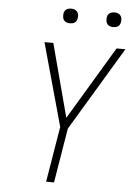

<svg xmlns="http://www.w3.org/2000/svg" viewBox="-61 -970 722 1016"><g transform="rotate(5 300.0 -462.0)"><path d="M223 0 272 -295 150 -735H197L300 -346L533 -735H580L313 -290L265 0ZM506 -846Q496 -846 487.5 -849Q479 -852 473.5 -859Q468 -866 467 -875.5Q466 -885 467 -895Q468 -901 471 -907Q474 -913 480 -917Q486 -921 492.5 -922.5Q499 -924 505 -924Q515 -924 523.5 -921Q532 -918 537.5 -911Q543 -904 544.5 -894.5Q546 -885 544 -875Q543 -869 540 -863Q537 -857 531.5 -853Q526 -849 519 -847.5Q512 -846 506 -846ZM276 -846Q266 -846 257.5 -849Q249 -852 243.5 -859Q238 -866 237 -875.5Q236 -885 237 -895Q238 -901 241 -907Q244 -913 250 -917Q256 -921 262.5 -922.5Q269 -924 275 -924Q285 -924 293.5 -921Q302 -918 307.5 -911Q313 -904 314.5 -894.5Q316 -885 314 -875Q313 -869 310 -863Q307 -857 301.5 -853Q296 -849 289 -847.5Q282 -846 276 -846Z"/></g></svg>

Font: Iosevka Extralight Extended
Style: Italic
Weight: 200
Width: 7
Italic angle: -9°
Monospace: yes
Designer: Belleve Invis
Foundry: Belleve Invis
Version: Version 32.5.0; ttfautohint (v1.8.4)